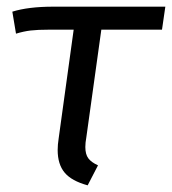

<svg xmlns="http://www.w3.org/2000/svg" viewBox="-20 -546 516 576"><path d="M239 -134Q236 -118 236 -105Q236 -83 245 -71Q254 -59 274 -50L243 10Q195 -3 174 -28Q153 -53 153 -96Q153 -112 156 -131L201 -457H128Q93 -457 72 -454.5Q51 -452 28 -445L17 -511Q65 -526 140 -526H476L466 -457H284Z"/></svg>

Font: Fira Sans Book
Style: Italic
Weight: 350
Italic angle: -8°
Designer: bBox Type GmbH & Carrois Corporate GbR & Edenspiekermann AG
Foundry: bBox Type GmbH & Carrois Corporate GbR & Edenspiekermann AG
Version: Version 4.301